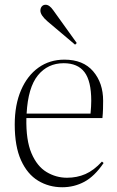

<svg xmlns="http://www.w3.org/2000/svg" viewBox="-20 -774 493 808"><path d="M242 14Q186 14 140.5 -13.5Q95 -41 68.5 -99.5Q42 -158 42 -250Q42 -333 68.5 -394.5Q95 -456 142 -489.5Q189 -523 251 -523Q330 -523 372 -474Q414 -425 414 -350Q414 -335 413.5 -315.5Q413 -296 411 -277H91Q89 -184 112.5 -129Q136 -74 176 -50Q216 -26 262 -26Q304 -26 339.5 -41.5Q375 -57 409 -94L416 -88Q378 -32 335 -9Q292 14 242 14ZM92 -296H361Q364 -328 364 -350Q364 -433 335.5 -470.5Q307 -508 248 -508Q181 -508 139.5 -457Q98 -406 92 -296ZM296 -586 180 -684Q150 -710 150 -729Q150 -740 156 -747Q162 -754 172 -754Q188 -754 204 -731L303 -593Z"/></svg>

Font: Literata 72pt ExtraLight
Style: Regular
Weight: 200
Designer: Latin by Veronika Burian and Jose Scaglione. Greek by Irene Vlachou. Cyrillic by Vera Evstafieva.
Foundry: TypeTogether
Version: Version 3.002